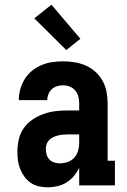

<svg xmlns="http://www.w3.org/2000/svg" viewBox="-20 -789 540 817"><path d="M184 8Q165 8 146 4Q127 0 111.5 -10.5Q96 -21 84.5 -36.5Q73 -52 66 -69.5Q59 -87 56.5 -105.5Q54 -124 54 -143Q54 -170 60 -196Q66 -222 81 -243.5Q96 -265 118 -280Q140 -295 165 -304Q190 -313 216 -316Q242 -319 269 -319H317V-348Q317 -363 313.5 -377.5Q310 -392 300.5 -403.5Q291 -415 277 -420.5Q263 -426 248 -426Q235 -426 222.5 -422Q210 -418 200.5 -409.5Q191 -401 186 -388.5Q181 -376 181 -363H60Q60 -387 66.5 -410Q73 -433 85.5 -453Q98 -473 116.5 -488Q135 -503 156.5 -512Q178 -521 201.5 -524.5Q225 -528 248 -528Q273 -528 297.5 -524Q322 -520 345 -510Q368 -500 386.5 -483Q405 -466 417 -444Q429 -422 433.5 -397.5Q438 -373 438 -348V-105H469V0H317V-75Q308 -56 294.5 -40Q281 -24 263.5 -13Q246 -2 225.5 3Q205 8 184 8ZM234 -94Q251 -94 267.5 -99.5Q284 -105 295.5 -117.5Q307 -130 312 -146.5Q317 -163 317 -180V-217H269Q258 -217 247.5 -216Q237 -215 226.5 -212.5Q216 -210 206.5 -205.5Q197 -201 189.5 -193.5Q182 -186 178.5 -176Q175 -166 175 -155Q175 -143 178.5 -131Q182 -119 190 -110.5Q198 -102 210 -98Q222 -94 234 -94ZM262 -576 126 -711 199 -769 322 -624Z"/></svg>

Font: Iosevka Curly Slab Extrabold
Style: Regular
Weight: 800
Monospace: yes
Designer: Belleve Invis
Foundry: Belleve Invis
Version: Version 22.1.2; ttfautohint (v1.8.4)